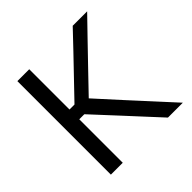

<svg xmlns="http://www.w3.org/2000/svg" viewBox="-182 -874 1035 1035"><g transform="rotate(-45 335.5 -356.5)"><path d="M527.5 0Q480 -51.5 438.2 -96.8Q396.5 -142 357 -185L221.5 -331.5H172.5V-406H221L338.5 -528.5Q380 -571.5 420.5 -614Q461 -656.5 514.5 -713H624.5Q569.5 -656.5 517.2 -602.2Q465 -548 413 -494L281 -356.5L279.5 -396.5L426 -235Q460.5 -198 499.2 -155Q538 -112 575.5 -71.5Q613 -31 641 0ZM92.5 0Q92.5 -59.5 92.5 -114.5Q92.5 -169.5 92.5 -235.5V-474.5Q92.5 -542 92.5 -597.8Q92.5 -653.5 92.5 -713H183Q183 -653.5 183 -597.8Q183 -542 183 -474.5V-235.5Q183 -169.5 183 -114.5Q183 -59.5 183 0Z"/></g></svg>

Font: Commissioner Thin
Style: Regular
Weight: 400
Version: Version 1.000